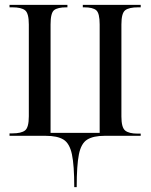

<svg xmlns="http://www.w3.org/2000/svg" viewBox="-20 -556 617 786"><path d="M284 210Q284 121 274.5 76Q265 31 240 15.5Q215 0 167 0H19V-10H31Q67 -10 82.5 -22Q98 -34 98 -80V-456Q98 -502 82.5 -514Q67 -526 31 -526H19V-536H256V-526H252Q216 -526 201.5 -514.5Q187 -503 187 -456V-12H388V-456Q388 -502 374 -514Q360 -526 325 -526H319V-536H556V-526H545Q508 -526 492.5 -514Q477 -502 477 -456V-79Q477 -34 492.5 -21.5Q508 -9 543 -9H556V0H408Q362 0 337 15.5Q312 31 303 76Q294 121 294 210Z"/></svg>

Font: Noto Serif Display Condensed
Style: Regular
Weight: 400
Width: 3
Designer: Monotype Design Team
Foundry: Monotype Imaging Inc.
Version: Version 2.009